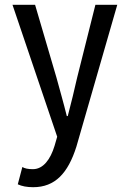

<svg xmlns="http://www.w3.org/2000/svg" viewBox="-20 -564 540 799"><path d="M118 215C209 215 263 157 298 46L468 -544H377L301 -241C290 -192 276 -134 262 -81H258C245 -134 228 -193 215 -241L126 -544H32L218 5L207 43C190 99 160 140 117 140C96 140 83 137 73 131L54 203C71 211 92 215 118 215Z"/></svg>

Font: Noto Sans Mono CJK SC Regular
Style: Regular
Weight: 400
Designer: Ryoko NISHIZUKA (kana & ideographs); Paul D. Hunt (Latin, Greek & Cyrillic); Wenlong ZHANG (bopomofo); Sandoll Communica
Foundry: Adobe Systems Incorporated
Version: Version 1.005;PS 1.005;hotconv 1.0.96;makeotf.lib2.5.65012